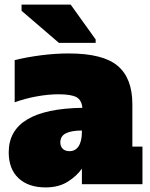

<svg xmlns="http://www.w3.org/2000/svg" viewBox="-20 -803 655 837"><path d="M601 -164V0H337V-68Q315 -36 275.5 -11Q236 14 179 14Q104 14 61 -26Q18 -66 18 -139Q18 -328 339 -333Q336 -367 313 -379.5Q290 -392 235 -392Q190 -392 138.5 -382.5Q87 -373 44 -357V-541Q97 -554 159 -562Q221 -570 280 -570Q429 -570 493 -516Q557 -462 557 -349V-164ZM337 -234Q292 -234 267.5 -222Q243 -210 243 -182Q243 -165 253.5 -154.5Q264 -144 283 -144Q309 -144 323 -166Q337 -188 337 -228ZM237 -616 74 -756V-783H288L397 -631V-616Z"/></svg>

Font: Alfa Slab One
Style: Regular
Weight: 400
Designer: JM Sole
Foundry: JM Sole
Version: Version 2.000